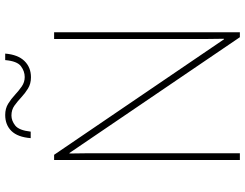

<svg xmlns="http://www.w3.org/2000/svg" viewBox="-122 -820 942 738"><g transform="rotate(-90 349.0 -451.0)"><path d="M594 0H575L130 -655H128Q129 -612 129 -577Q129 -542 129 -502V0H103V-714H123L567 -61H569Q568 -99 568 -138Q568 -177 568 -211V-714H594ZM187 -804Q191 -854 214.5 -878Q238 -902 276 -902Q301 -902 319.5 -890.5Q338 -879 353.5 -864.5Q369 -850 385.5 -838.5Q402 -827 422 -827Q444 -827 463.5 -841.5Q483 -856 487 -902H512Q508 -853 483.5 -828Q459 -803 421 -803Q396 -803 377.5 -814.5Q359 -826 343.5 -840.5Q328 -855 312 -866.5Q296 -878 274 -878Q254 -878 235.5 -863.5Q217 -849 212 -804Z"/></g></svg>

Font: Noto Sans Sinhala UI Thin
Style: Regular
Weight: 100
Designer: Jelle Bosma - Monotype Design Team
Foundry: Monotype Imaging Inc.
Version: Version 2.006; ttfautohint (v1.8.4.7-5d5b)